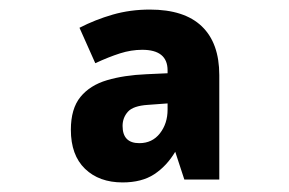

<svg xmlns="http://www.w3.org/2000/svg" viewBox="-20 -742 603 401"><path d="M236 -361Q187 -361 157.5 -389.5Q128 -418 128 -471Q128 -515 148 -539.5Q168 -564 203.5 -574.5Q239 -585 286 -587L330 -589V-595Q330 -638 277 -638Q254 -638 230.5 -630.5Q207 -623 179 -610L146 -684Q179 -701 215.5 -711.5Q252 -722 293 -722Q365 -722 401.5 -687Q438 -652 438 -585V-367H365L346 -425Q328 -395 302 -378Q276 -361 236 -361ZM271 -443Q298 -443 314 -463.5Q330 -484 330 -513V-526L289 -523Q258 -521 247 -508.5Q236 -496 236 -479Q236 -443 271 -443Z"/></svg>

Font: Noto Sans Mono SemiCondensed Black
Style: Regular
Weight: 900
Width: 4
Designer: Monotype Design Team
Foundry: Monotype Imaging Inc.
Version: Version 2.014; ttfautohint (v1.8.4.7-5d5b)